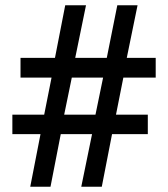

<svg xmlns="http://www.w3.org/2000/svg" viewBox="-20 -710 639 730"><path d="M95 0 134 -200H27V-274H148L176 -415H58V-490H189L228 -690H307L266 -490H386L426 -690H503L462 -490H572V-415H449L421 -274H542V-200H406L367 0H289L330 -200H211L172 0ZM224 -274H343L372 -415H253Z"/></svg>

Font: Noto Sans Kannada SemiCondensed Medium
Style: Regular
Weight: 500
Width: 4
Designer: Jelle Bosma - Monotype Design Team
Foundry: Monotype Imaging Inc.
Version: Version 2.005; ttfautohint (v1.8.4.7-5d5b)